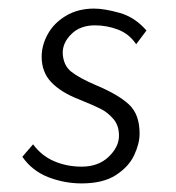

<svg xmlns="http://www.w3.org/2000/svg" viewBox="-20 -419 409 447"><path d="M170 8Q130 8 92.5 -6.5Q55 -21 32 -54L57 -83Q77 -56 106.5 -43.5Q136 -31 170 -31Q209 -31 233 -54Q257 -77 257 -103Q257 -127 244 -142Q231 -157 215.5 -165Q200 -173 163 -188Q122 -204 99.5 -227.5Q77 -251 77 -287Q77 -314 91.5 -340Q106 -366 134 -382.5Q162 -399 199 -399Q223 -399 258.5 -389Q294 -379 321 -348L297 -316Q281 -340 255 -350Q229 -360 201 -360Q167 -360 146.5 -340Q126 -320 126 -296Q127 -267 146 -252Q165 -237 205 -220Q255 -199 280 -176Q305 -153 305 -108Q305 -85 292.5 -58Q280 -31 250 -11.5Q220 8 170 8Z"/></svg>

Font: Josefin Sans Light
Style: Italic
Weight: 300
Italic angle: -7°
Designer: Santiago Orozco
Foundry: Typemade
Version: Version 2.000